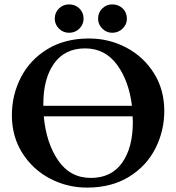

<svg xmlns="http://www.w3.org/2000/svg" viewBox="-20 -839 801 873"><path d="M727 -335Q727 -243 686 -163Q645 -83 565.5 -34.5Q486 14 376 14Q285 14 206.5 -27.5Q128 -69 81 -144Q34 -219 34 -315Q34 -407 75 -487Q116 -567 195.5 -615.5Q275 -664 385 -664Q476 -664 554.5 -622.5Q633 -581 680 -506Q727 -431 727 -335ZM177 -366V-358H580Q566 -472 511.5 -545.5Q457 -619 367 -619Q275 -619 226 -550.5Q177 -482 177 -366ZM584 -284Q584 -301 583 -310H179Q190 -189 244.5 -109.5Q299 -30 393 -30Q486 -30 535 -98.5Q584 -167 584 -284ZM229 -754Q229 -782 248 -800.5Q267 -819 294 -819Q322 -819 341 -800.5Q360 -782 360 -754Q360 -728 341 -709Q322 -690 294 -690Q267 -690 248 -709Q229 -728 229 -754ZM426 -754Q426 -782 445 -800.5Q464 -819 490 -819Q519 -819 538 -800.5Q557 -782 557 -754Q557 -728 537.5 -709Q518 -690 490 -690Q464 -690 445 -709Q426 -728 426 -754Z"/></svg>

Font: EB Garamond SemiBold
Style: Regular
Weight: 600
Designer: Georg Duffner and Octavio Pardo
Foundry: Georg Duffner
Version: Version 1.000